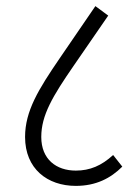

<svg xmlns="http://www.w3.org/2000/svg" viewBox="-20 -648 451 628"><path d="M228 -40C294 -40 342 -65 380 -103L350 -141C312 -106 274 -90 228 -90C164 -90 115 -127 115 -200C115 -271 152 -333 221 -433L334 -597L292 -628L175 -457C106 -356 62 -285 62 -200C62 -96 135 -40 228 -40Z"/></svg>

Font: Noto Sans Devanagari ExtraCondensed Light
Style: Regular
Weight: 300
Width: 2
Designer: Jelle Bosma - Monotype Design Team
Foundry: Monotype Imaging Inc.
Version: Version 2.004